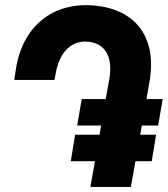

<svg xmlns="http://www.w3.org/2000/svg" viewBox="-20 -734 659 754"><path d="M353 -712C510 -697 598 -590 567 -413L537 -241H377L395 -345H619L601 -241H537L512 -101H353L371 -205H593L576 -101H512L494 0H335L353 -101H258L275 -205H371L377 -241H283L301 -345H395L409 -422C426 -518 387 -564 328 -570C269 -577 214 -539 198 -442L194 -420H36L42 -460C68 -634 191 -728 353 -712Z"/></svg>

Font: Fixel Text 20240404
Style: Bold Italic
Weight: 700
Width: 4
Italic angle: -10°
Designer: AlfaBravo + MacPaw
Foundry: Kyrylo Tkachov, Marchela Mozhyna, Serhii Makarenko, Maria Weinstein, Zakhar Kryvoshyya
Version: Version 1.211;Glyphs 3.2 (3225)